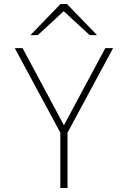

<svg xmlns="http://www.w3.org/2000/svg" viewBox="-20 -941 640 961"><path d="M282 0V-277L54 -700H93L300 -314L507 -700H546L318 -277V0ZM132 -765 283 -921H315L466 -765H429L299 -885L169 -765Z"/></svg>

Font: Overpass Thin
Style: Regular
Weight: 250
Designer: Delve Withrington, Dave Bailey, Thomas Jockin
Foundry: Delve Fonts LLC
Version: Version 4.000